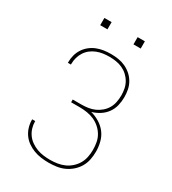

<svg xmlns="http://www.w3.org/2000/svg" viewBox="-217 -1026 1033 1150"><g transform="rotate(30 300.0 -451.0)"><path d="M303 8Q277 8 251 4.5Q225 1 201 -8Q177 -17 155.5 -32Q134 -47 119 -68Q104 -89 96.5 -114Q89 -139 89 -165Q89 -166 89 -166.5Q89 -167 89 -168H110Q110 -167 110 -166.5Q110 -166 110 -165Q110 -142 117 -119.5Q124 -97 137.5 -78.5Q151 -60 170.5 -46.5Q190 -33 211.5 -25Q233 -17 256.5 -14Q280 -11 303 -11Q328 -11 353 -15Q378 -19 400.5 -29Q423 -39 442 -56Q461 -73 473.5 -94.5Q486 -116 491 -141Q496 -166 496 -191Q496 -216 491.5 -241.5Q487 -267 474 -289Q461 -311 441.5 -328Q422 -345 399 -355Q376 -365 350.5 -369Q325 -373 300 -373H240V-392H300Q323 -392 346.5 -395.5Q370 -399 391 -408.5Q412 -418 430 -433.5Q448 -449 459.5 -469Q471 -489 475.5 -512.5Q480 -536 480 -559Q480 -582 475.5 -604.5Q471 -627 459.5 -647Q448 -667 431 -682.5Q414 -698 393 -707.5Q372 -717 349 -720.5Q326 -724 303 -724Q281 -724 259.5 -721Q238 -718 217.5 -710Q197 -702 179.5 -688.5Q162 -675 150 -656.5Q138 -638 132 -616.5Q126 -595 126 -574Q126 -572 126 -570.5Q126 -569 126 -568H105Q105 -570 105 -571.5Q105 -573 105 -574Q105 -599 111.5 -622.5Q118 -646 131.5 -666.5Q145 -687 164.5 -702.5Q184 -718 207 -727Q230 -736 254 -739.5Q278 -743 303 -743Q329 -743 354.5 -739Q380 -735 403 -724.5Q426 -714 445.5 -697Q465 -680 478 -657.5Q491 -635 496 -610Q501 -585 501 -559Q501 -529 494 -500Q487 -471 469.5 -447Q452 -423 426.5 -407Q401 -391 373 -383Q404 -375 433 -357.5Q462 -340 481.5 -314Q501 -288 509 -255.5Q517 -223 517 -191Q517 -163 511.5 -135.5Q506 -108 492 -84Q478 -60 457 -41.5Q436 -23 411 -11.5Q386 0 358 4Q330 8 303 8ZM390 -860V-910H440V-860ZM160 -860V-910H210V-860Z"/></g></svg>

Font: Iosevka SS04 Thin Extended
Style: Regular
Weight: 100
Width: 7
Monospace: yes
Designer: Belleve Invis
Foundry: Belleve Invis
Version: Version 19.0.0; ttfautohint (v1.8.4)